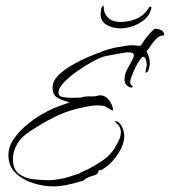

<svg xmlns="http://www.w3.org/2000/svg" viewBox="-20 -611 604 683"><path d="M167 52Q135 52 98 40.5Q61 29 35.5 4.5Q10 -20 10 -59Q10 -89 28.5 -116Q47 -143 75 -166.5Q103 -190 133.5 -207Q164 -224 189 -233L225 -246V-248Q203 -253 185 -263Q167 -273 167 -299Q167 -322 186 -341.5Q205 -361 233 -377.5Q261 -394 288.5 -406Q316 -418 334 -424Q345 -429 354 -432Q363 -435 375 -438L391 -442L428 -448Q433 -449 438.5 -449.5Q444 -450 448 -450L480 -448Q491 -465 503 -480.5Q515 -496 530 -509Q542 -509 553 -504Q564 -499 564 -485Q548 -486 535 -472Q522 -458 513 -444Q504 -430 501 -430Q506 -420 509.5 -408.5Q513 -397 513 -386Q513 -379 509.5 -366Q506 -353 498 -352V-354Q498 -360 500 -367.5Q502 -375 502 -382Q502 -387 499 -398Q496 -409 490 -409Q485 -409 477 -397.5Q469 -386 461 -369.5Q453 -353 448 -339Q443 -325 443 -319Q443 -309 453 -304L448 -299Q423 -304 423 -329Q423 -346 431.5 -362.5Q440 -379 448 -393Q456 -407 456 -415Q456 -422 447.5 -423.5Q439 -425 434 -425Q430 -425 412.5 -422Q395 -419 377.5 -415.5Q360 -412 354 -411Q340 -408 312.5 -393.5Q285 -379 256.5 -359Q228 -339 208 -318.5Q188 -298 188 -281Q188 -268 205.5 -265.5Q223 -263 235 -263Q243 -263 251.5 -263.5Q260 -264 268 -264Q279 -268 291 -268H306Q311 -268 314.5 -268Q318 -268 321 -269Q325 -270 328.5 -271Q332 -272 336 -272Q355 -272 368 -254.5Q381 -237 382 -220L381 -218V-217Q364 -226 356.5 -231Q349 -236 327 -236Q314 -236 301 -234Q288 -232 275 -229Q229 -220 188.5 -201.5Q148 -183 107 -157Q89 -146 71 -132.5Q53 -119 42 -100Q26 -74 26 -45Q26 -9 47 7Q68 23 97.5 26.5Q127 30 154 30Q168 30 181.5 27.5Q195 25 208 23Q213 22 224 18.5Q235 15 245.5 11.5Q256 8 258 8Q258 8 258.5 8Q259 8 259 9Q259 8 260 7Q267 2 275 -1Q283 -4 291 -8Q318 -22 343 -38.5Q368 -55 386 -81Q394 -94 402 -110Q410 -126 410 -141Q410 -160 395 -172Q394 -174 391.5 -176.5Q389 -179 390 -180V-181Q406 -178 414 -160Q422 -142 422 -128Q422 -98 402 -67Q382 -36 359 -18Q353 -14 346 -9.5Q339 -5 331 -5Q330 9 314.5 13Q299 17 290 22Q283 25 279 29.5Q275 34 267 34Q264 34 265 35Q241 42 216.5 47Q192 52 167 52ZM410 -510Q380 -510 359 -523Q338 -536 338 -558Q338 -563 338.5 -569Q339 -575 340 -581Q341 -583 345 -589Q349 -595 349 -584Q349 -565 363.5 -549Q378 -533 410 -533Q436 -533 463.5 -543.5Q491 -554 510 -584Q512 -588 516 -587Q520 -586 518 -580Q512 -556 493 -540.5Q474 -525 451 -517.5Q428 -510 410 -510Z"/></svg>

Font: Qwitcher Grypen
Style: Regular
Weight: 400
Designer: Robert E. Leuschke
Foundry: Robert E. Leuschke
Version: Version 1.100; ttfautohint (v1.8.3)